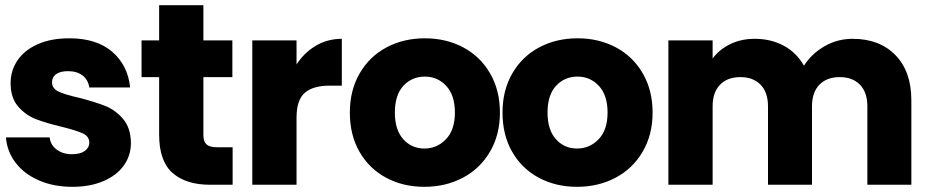

<svg xmlns="http://www.w3.org/2000/svg" viewBox="-20 -714 3600 742"><path d="M3 -183H172Q175 -154 199 -136Q223 -118 258 -118Q290 -118 307.5 -130.5Q325 -143 325 -163Q325 -187 300 -198.5Q275 -210 219 -224Q159 -238 119 -253.5Q79 -269 50 -302.5Q21 -336 21 -393Q21 -441 47.5 -480.5Q74 -520 125.5 -543Q177 -566 248 -566Q353 -566 413.5 -514Q474 -462 483 -376H325Q321 -405 299.5 -422Q278 -439 243 -439Q213 -439 197 -427.5Q181 -416 181 -396Q181 -372 206.5 -360Q232 -348 286 -336Q348 -320 387 -304.5Q426 -289 455.5 -254.5Q485 -220 486 -162Q486 -113 458.5 -74.5Q431 -36 379.5 -14Q328 8 260 8Q187 8 130 -17Q73 -42 40 -85.5Q7 -129 3 -183Z M879 -145V0H792Q699 0 647 -45.5Q595 -91 595 -194V-416H527V-558H595V-694H766V-558H878V-416H766V-192Q766 -167 778 -156Q790 -145 818 -145Z M1301 -564V-383H1254Q1190 -383 1158 -355.5Q1126 -328 1126 -259V0H955V-558H1126V-465Q1156 -511 1201 -537.5Q1246 -564 1301 -564Z M1332 -279Q1332 -365 1370 -430.5Q1408 -496 1474 -531Q1540 -566 1622 -566Q1704 -566 1770 -531Q1836 -496 1874 -430.5Q1912 -365 1912 -279Q1912 -193 1873.5 -127.5Q1835 -62 1768.5 -27Q1702 8 1620 8Q1538 8 1472.5 -27Q1407 -62 1369.5 -127Q1332 -192 1332 -279ZM1738 -279Q1738 -346 1704.5 -382Q1671 -418 1622 -418Q1572 -418 1539 -382.5Q1506 -347 1506 -279Q1506 -212 1538.5 -176Q1571 -140 1620 -140Q1669 -140 1703.5 -176Q1738 -212 1738 -279Z M1922 -279Q1922 -365 1960 -430.5Q1998 -496 2064 -531Q2130 -566 2212 -566Q2294 -566 2360 -531Q2426 -496 2464 -430.5Q2502 -365 2502 -279Q2502 -193 2463.5 -127.5Q2425 -62 2358.5 -27Q2292 8 2210 8Q2128 8 2062.5 -27Q1997 -62 1959.5 -127Q1922 -192 1922 -279ZM2328 -279Q2328 -346 2294.5 -382Q2261 -418 2212 -418Q2162 -418 2129 -382.5Q2096 -347 2096 -279Q2096 -212 2128.5 -176Q2161 -140 2210 -140Q2259 -140 2293.5 -176Q2328 -212 2328 -279Z M3502 -326V0H3332V-303Q3332 -357 3303.5 -386.5Q3275 -416 3225 -416Q3175 -416 3146.5 -386.5Q3118 -357 3118 -303V0H2948V-303Q2948 -357 2919.5 -386.5Q2891 -416 2841 -416Q2791 -416 2762.5 -386.5Q2734 -357 2734 -303V0H2563V-558H2734V-488Q2760 -523 2802 -543.5Q2844 -564 2897 -564Q2960 -564 3009.5 -537Q3059 -510 3087 -460Q3116 -506 3166 -535Q3216 -564 3275 -564Q3379 -564 3440.5 -501Q3502 -438 3502 -326Z"/></svg>

Font: Poppins A&M
Style: Bold-A&M
Weight: 700
Designer: Ninad Kale (Devanagari), Jonny Pinhorn (Latin)
Foundry: Indian Type Foundry
Version: 4.004